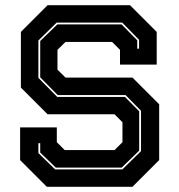

<svg xmlns="http://www.w3.org/2000/svg" viewBox="-20 -720 691 740"><path d="M160.5 0 57.5 -103V-229H199V-172L229.5 -141.5H421.5L452 -172V-249L421.5 -279.5H163.5L60.5 -382.5V-597L163.5 -700H481L584 -597V-471H442.5V-528L412 -558.5H232.5L201.5 -528V-451.5L232.5 -421H490.5L593.5 -318V-103L490.5 0ZM192.5 -67H451.5L523.5 -137.5V-293L464 -353.5H202.5L135 -422V-562L201 -626H448.5L509 -564.5V-532.5H516V-566.5L451 -633H198.5L128 -564V-420L200.5 -346.5H461.5L516.5 -291V-139.5L449 -74H195L135 -132V-168H128V-130Z"/></svg>

Font: Tourney ExtraBold
Style: Regular
Weight: 800
Designer: Tyler Finck
Foundry: Etcetera Type Co
Version: Version 1.015